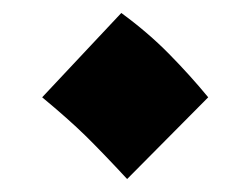

<svg xmlns="http://www.w3.org/2000/svg" viewBox="-20 -451 386 296"><path d="M301 -301Q273 -335 240.5 -368Q208 -401 167 -431L45 -301Q86 -267 111.5 -242Q137 -217 176 -175Z"/></svg>

Font: Noto Sans Arabic Condensed Black
Style: Regular
Weight: 900
Width: 3
Designer: Nadine Chahine
Foundry: Monotype Imaging Inc.
Version: 1.001